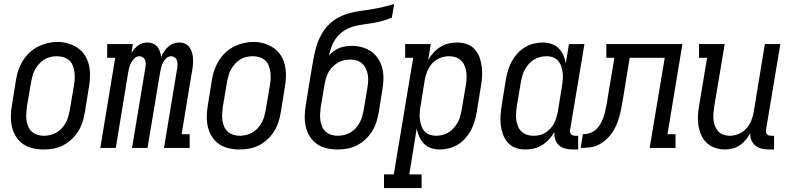

<svg xmlns="http://www.w3.org/2000/svg" viewBox="-20 -755 4040 980"><path d="M202 8Q174 8 146.5 1.5Q119 -5 97.5 -20Q76 -35 61.5 -58Q47 -81 41 -107.5Q35 -134 35.5 -162.5Q36 -191 41 -219L62 -349Q66 -374 74.5 -398.5Q83 -423 97 -445.5Q111 -468 130.5 -486.5Q150 -505 174 -517Q198 -529 223 -535Q248 -541 273 -541Q302 -541 328.5 -533Q355 -525 377 -510Q399 -495 413.5 -472Q428 -449 434 -422.5Q440 -396 439.5 -367.5Q439 -339 434 -311L413 -181Q409 -156 401 -131.5Q393 -107 379 -84.5Q365 -62 345 -43.5Q325 -25 301.5 -13Q278 -1 252.5 3.5Q227 8 202 8ZM204 -62Q220 -62 236.5 -66Q253 -70 268 -78.5Q283 -87 295 -100Q307 -113 315.5 -128.5Q324 -144 328.5 -160Q333 -176 336 -192L358 -322Q361 -339 361.5 -356.5Q362 -374 359.5 -390.5Q357 -407 350.5 -422.5Q344 -438 331.5 -448.5Q319 -459 303 -463.5Q287 -468 269 -468Q253 -468 236.5 -464Q220 -460 205.5 -451Q191 -442 179.5 -429Q168 -416 159.5 -401Q151 -386 146.5 -370Q142 -354 139 -338L117 -208Q115 -191 114 -173.5Q113 -156 115.5 -139.5Q118 -123 124.5 -108Q131 -93 143 -82.5Q155 -72 171 -67Q187 -62 204 -62Z M492 0 568 -460H527V-530H658L651 -485Q651 -485 651 -485Q651 -485 651 -485Q658 -496 666.5 -506Q675 -516 685.5 -523.5Q696 -531 708.5 -534.5Q721 -538 733 -538Q733 -538 733 -538Q733 -538 733 -538Q748 -538 761 -532.5Q774 -527 783 -516Q792 -505 796.5 -491.5Q801 -478 802 -463Q808 -478 817 -491.5Q826 -505 838 -516Q850 -527 865 -532.5Q880 -538 895 -538Q895 -538 895 -538Q895 -538 895 -538Q911 -538 924.5 -532Q938 -526 946.5 -514.5Q955 -503 959.5 -488.5Q964 -474 965 -459Q966 -444 965 -428.5Q964 -413 961 -397L907 -70H948V0H817L885 -410Q886 -420 886 -430Q886 -440 882.5 -448.5Q879 -457 871 -462.5Q863 -468 853 -468Q840 -468 829 -458Q818 -448 812 -435.5Q806 -423 802.5 -410Q799 -397 797 -384L733 0H654L722 -410Q724 -420 724 -430Q724 -440 720.5 -448.5Q717 -457 709 -462.5Q701 -468 691 -468Q678 -468 667 -458Q656 -448 649.5 -435.5Q643 -423 639.5 -410Q636 -397 634 -384L571 0Z M1202 8Q1174 8 1146.5 1.5Q1119 -5 1097.5 -20Q1076 -35 1061.5 -58Q1047 -81 1041 -107.5Q1035 -134 1035.5 -162.5Q1036 -191 1041 -219L1062 -349Q1066 -374 1074.5 -398.5Q1083 -423 1097 -445.5Q1111 -468 1130.5 -486.5Q1150 -505 1174 -517Q1198 -529 1223 -535Q1248 -541 1273 -541Q1302 -541 1328.5 -533Q1355 -525 1377 -510Q1399 -495 1413.5 -472Q1428 -449 1434 -422.5Q1440 -396 1439.5 -367.5Q1439 -339 1434 -311L1413 -181Q1409 -156 1401 -131.5Q1393 -107 1379 -84.5Q1365 -62 1345 -43.5Q1325 -25 1301.5 -13Q1278 -1 1252.5 3.5Q1227 8 1202 8ZM1204 -62Q1220 -62 1236.5 -66Q1253 -70 1268 -78.5Q1283 -87 1295 -100Q1307 -113 1315.5 -128.5Q1324 -144 1328.5 -160Q1333 -176 1336 -192L1358 -322Q1361 -339 1361.5 -356.5Q1362 -374 1359.5 -390.5Q1357 -407 1350.5 -422.5Q1344 -438 1331.5 -448.5Q1319 -459 1303 -463.5Q1287 -468 1269 -468Q1253 -468 1236.5 -464Q1220 -460 1205.5 -451Q1191 -442 1179.5 -429Q1168 -416 1159.5 -401Q1151 -386 1146.5 -370Q1142 -354 1139 -338L1117 -208Q1115 -191 1114 -173.5Q1113 -156 1115.5 -139.5Q1118 -123 1124.5 -108Q1131 -93 1143 -82.5Q1155 -72 1171 -67Q1187 -62 1204 -62Z M1702 8Q1674 8 1646.5 1.5Q1619 -5 1597.5 -20Q1576 -35 1561.5 -58Q1547 -81 1541 -107.5Q1535 -134 1535.5 -162.5Q1536 -191 1541 -219L1559 -332Q1563 -354 1566.5 -376Q1570 -398 1574 -421Q1579 -449 1584.5 -477Q1590 -505 1599.5 -532.5Q1609 -560 1624.5 -586Q1640 -612 1661.5 -632.5Q1683 -653 1710 -667Q1737 -681 1765.5 -688.5Q1794 -696 1822.5 -699.5Q1851 -703 1879.5 -708Q1908 -713 1936 -719.5Q1964 -726 1992 -735L1980 -665Q1957 -655 1932.5 -648.5Q1908 -642 1883 -637.5Q1858 -633 1833.5 -630Q1809 -627 1784.5 -620Q1760 -613 1737.5 -599Q1715 -585 1699 -564.5Q1683 -544 1673.5 -520Q1664 -496 1659 -472Q1670 -484 1683.5 -494Q1697 -504 1712 -510Q1727 -516 1743 -518.5Q1759 -521 1774 -521Q1802 -521 1829 -513.5Q1856 -506 1877 -490.5Q1898 -475 1912 -452.5Q1926 -430 1932 -404Q1938 -378 1937 -349.5Q1936 -321 1931 -293L1913 -181Q1909 -156 1901 -131.5Q1893 -107 1879 -84.5Q1865 -62 1845 -43.5Q1825 -25 1801.5 -13Q1778 -1 1752.5 3.5Q1727 8 1702 8ZM1704 -62Q1720 -62 1736.5 -66Q1753 -70 1768 -78.5Q1783 -87 1795 -100Q1807 -113 1815.5 -128.5Q1824 -144 1828.5 -160Q1833 -176 1836 -192L1855 -305Q1858 -322 1859 -339Q1860 -356 1857.5 -372.5Q1855 -389 1848 -404Q1841 -419 1829.5 -430Q1818 -441 1802 -446Q1786 -451 1769 -451Q1753 -451 1736.5 -447.5Q1720 -444 1705.5 -435.5Q1691 -427 1678.5 -415Q1666 -403 1657.5 -388Q1649 -373 1644.5 -357.5Q1640 -342 1637 -326L1617 -208Q1615 -191 1614 -173.5Q1613 -156 1615.5 -139.5Q1618 -123 1624.5 -108Q1631 -93 1643 -82.5Q1655 -72 1671 -67Q1687 -62 1704 -62Z M1940 205V135H1990L2089 -460H2048V-530H2179L2165 -449Q2177 -469 2193 -486.5Q2209 -504 2228.5 -516Q2248 -528 2270 -533Q2292 -538 2314 -538Q2314 -538 2314 -538Q2314 -538 2314 -538Q2340 -538 2363.5 -529.5Q2387 -521 2403.5 -503Q2420 -485 2428 -461.5Q2436 -438 2439 -413.5Q2442 -389 2440.5 -362.5Q2439 -336 2434 -311L2413 -181Q2409 -157 2402 -134Q2395 -111 2383.5 -89.5Q2372 -68 2355 -49Q2338 -30 2317 -17Q2296 -4 2272 2Q2248 8 2225 8Q2202 8 2180.5 1Q2159 -6 2144 -21.5Q2129 -37 2120 -57Q2111 -77 2107 -99L2069 135H2132V205ZM2205 -62Q2221 -62 2237.5 -66Q2254 -70 2269 -79Q2284 -88 2295.5 -101Q2307 -114 2315.5 -129Q2324 -144 2328.5 -160Q2333 -176 2336 -192L2358 -322Q2361 -339 2361.5 -356.5Q2362 -374 2359.5 -390Q2357 -406 2350.5 -421Q2344 -436 2332.5 -447Q2321 -458 2305 -463Q2289 -468 2272 -468Q2249 -468 2226 -459Q2203 -450 2186.5 -432Q2170 -414 2161 -392Q2152 -370 2148 -347L2127 -217Q2124 -200 2122.5 -182Q2121 -164 2123 -147.5Q2125 -131 2130 -115Q2135 -99 2145.5 -86.5Q2156 -74 2172 -68Q2188 -62 2205 -62Z M2661 8Q2661 8 2661 8Q2661 8 2661 8Q2635 8 2611.5 -0.5Q2588 -9 2572 -27Q2556 -45 2547.5 -68.5Q2539 -92 2536 -116.5Q2533 -141 2535 -167.5Q2537 -194 2541 -219L2562 -349Q2566 -373 2573 -396Q2580 -419 2591.5 -440.5Q2603 -462 2620 -481Q2637 -500 2658 -513Q2679 -526 2703 -532Q2727 -538 2750 -538Q2773 -538 2794.5 -531Q2816 -524 2831.5 -508.5Q2847 -493 2855.5 -473Q2864 -453 2868 -431L2884 -530H2963L2890 -93Q2889 -87 2890 -81Q2891 -75 2894.5 -70.5Q2898 -66 2904 -64Q2910 -62 2916 -62H2931V8H2904Q2885 8 2866 3.5Q2847 -1 2833.5 -13Q2820 -25 2814 -43.5Q2808 -62 2810 -82Q2799 -62 2783 -44.5Q2767 -27 2747 -14.5Q2727 -2 2705 3Q2683 8 2661 8ZM2704 -62Q2719 -62 2734.5 -65.5Q2750 -69 2763.5 -77.5Q2777 -86 2788.5 -98Q2800 -110 2807.5 -124Q2815 -138 2819.5 -153Q2824 -168 2827 -183L2848 -313Q2851 -330 2852.5 -348Q2854 -366 2852 -382.5Q2850 -399 2845 -415Q2840 -431 2829.5 -443.5Q2819 -456 2803.5 -462Q2788 -468 2770 -468Q2754 -468 2737.5 -464Q2721 -460 2706 -451Q2691 -442 2679.5 -429Q2668 -416 2659.5 -401Q2651 -386 2646.5 -370Q2642 -354 2639 -338L2617 -208Q2615 -191 2614 -173.5Q2613 -156 2615.5 -140Q2618 -124 2624.5 -109Q2631 -94 2642.5 -83Q2654 -72 2670 -67Q2686 -62 2703 -62Z M2944 0 2955 -70Q2970 -70 2985.5 -74Q3001 -78 3014 -87.5Q3027 -97 3036.5 -110Q3046 -123 3052.5 -137.5Q3059 -152 3063.5 -166.5Q3068 -181 3071 -196Q3074 -211 3077 -226Q3080 -241 3082 -256Q3082 -258 3082.5 -260Q3083 -262 3083 -264L3116 -460H3075V-530H3463L3387 -70H3428V0H3296L3373 -460H3194L3160 -252Q3156 -230 3152 -207.5Q3148 -185 3142 -163Q3136 -141 3127 -119Q3118 -97 3104.5 -77.5Q3091 -58 3072.5 -41.5Q3054 -25 3033 -15Q3012 -5 2989 -2.5Q2966 0 2944 0Z M3680 8Q3654 8 3629.5 -0.5Q3605 -9 3587 -26Q3569 -43 3559 -66Q3549 -89 3545 -114.5Q3541 -140 3542.5 -166.5Q3544 -193 3549 -219L3589 -460H3548V-530H3679L3625 -208Q3623 -191 3621.5 -174Q3620 -157 3622 -141Q3624 -125 3630 -110Q3636 -95 3646.5 -84Q3657 -73 3672.5 -67.5Q3688 -62 3704 -62Q3727 -62 3749.5 -71Q3772 -80 3788.5 -98Q3805 -116 3814 -138Q3823 -160 3827 -183L3884 -530H3963L3890 -93Q3889 -87 3890 -81Q3891 -75 3894.5 -70.5Q3898 -66 3904 -64Q3910 -62 3916 -62H3931V8H3904Q3886 8 3867.5 3.5Q3849 -1 3835.5 -12Q3822 -23 3815 -40Q3808 -57 3810 -76Q3800 -58 3786.5 -41.5Q3773 -25 3756 -13.5Q3739 -2 3719 3Q3699 8 3680 8Z"/></svg>

Font: Iosevka Slab
Style: Italic
Weight: 400
Italic angle: -9°
Monospace: yes
Designer: Belleve Invis
Foundry: Belleve Invis
Version: Version 11.1.0; ttfautohint (v1.8.3)